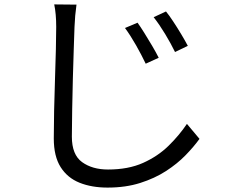

<svg xmlns="http://www.w3.org/2000/svg" viewBox="-20 -793 1040 871"><path d="M604 -690Q617 -672 634.5 -644Q652 -616 670 -585.5Q688 -555 700 -531L641 -504Q622 -544 597 -588Q572 -632 547 -666ZM733 -741Q747 -724 765.5 -696Q784 -668 802 -638Q820 -608 832 -585L774 -557Q755 -596 729 -639Q703 -682 677 -715ZM327 -772Q320 -723 318 -671Q317 -629 314.5 -567.5Q312 -506 310.5 -436Q309 -366 307.5 -297.5Q306 -229 306 -173Q306 -91 352.5 -57.5Q399 -24 470 -24Q562 -24 629 -54Q696 -84 744.5 -131.5Q793 -179 828 -231L885 -163Q859 -127 821.5 -88.5Q784 -50 733 -17Q682 16 616 37Q550 58 468 58Q396 58 341 36Q286 14 255 -35Q224 -84 224 -165Q224 -221 225.5 -291.5Q227 -362 229.5 -434.5Q232 -507 233.5 -569.5Q235 -632 235 -671Q235 -730 226 -773Z"/></svg>

Font: Go Noto Kurrent-Regular
Style: Regular
Weight: 400
Designer: Monotype Design Team
Foundry: Monotype Imaging Inc.
Version: Version 2.012; ttfautohint (v1.8.4.7-5d5b)